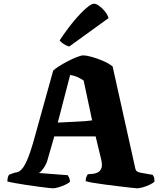

<svg xmlns="http://www.w3.org/2000/svg" viewBox="-20 -1020 872 1040"><path d="M266 0Q261 0 239.5 -2.5Q218 -5 187 -9Q156 -13 123.5 -18Q91 -23 63 -28Q35 -33 20 -37Q20 -51 23 -61Q26 -71 30 -74L49 -81Q59 -85 70.5 -86.5Q82 -88 96 -101.5Q110 -115 126.5 -152Q143 -189 164 -263L268 -637Q276 -646 297 -659.5Q318 -673 344.5 -687Q371 -701 395 -710.5Q419 -720 432 -720Q447 -720 476.5 -712Q506 -704 537.5 -690.5Q569 -677 590 -660L713 -107Q716 -95 724 -90.5Q732 -86 744 -84L807 -73Q811 -66 813.5 -61.5Q816 -57 817 -37Q809 -28 791 -19.5Q773 -11 754 -5.5Q735 0 723 0Q718 0 691.5 -3Q665 -6 627.5 -10.5Q590 -15 551.5 -20Q513 -25 483.5 -30Q454 -35 444 -39Q444 -54 449.5 -64.5Q455 -75 455 -76L487 -79Q496 -80 508.5 -85.5Q521 -91 528.5 -107Q536 -123 528 -157L498 -281H274L236 -149Q232 -135 223 -120Q214 -105 204.5 -94.5Q195 -84 189 -83L347 -71Q349 -68 354 -58Q359 -48 359 -36Q352 -28 334 -19.5Q316 -11 297 -5.5Q278 0 266 0ZM293 -356Q347 -359 384 -360.5Q421 -362 444.5 -364Q468 -366 479 -368L433 -584Q415 -596 397.5 -603.5Q380 -611 360 -614ZM355 -768Q339 -772 324.5 -782Q310 -792 303 -801Q342 -860 379 -904.5Q416 -949 445.5 -974.5Q475 -1000 489 -1000Q500 -1000 516 -989Q532 -978 547 -960Q562 -942 568 -922Z"/></svg>

Font: Texturina Medium 12pt Black
Style: Regular
Weight: 900
Version: Version 1.002